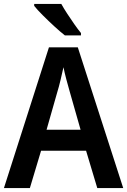

<svg xmlns="http://www.w3.org/2000/svg" viewBox="-20 -957 647 977"><path d="M475 0 418 -190H189L132 0H0L229 -716H376L607 0ZM335 -490Q328 -514 318 -551.5Q308 -589 303 -615Q297 -587 288 -549.5Q279 -512 272 -490L217 -297H390ZM292 -937Q304 -915 322 -887.5Q340 -860 358.5 -833.5Q377 -807 392 -789V-777H310Q288 -794 257 -822.5Q226 -851 197.5 -879.5Q169 -908 154 -927V-937Z"/></svg>

Font: Noto Sans Arabic UI SmCn SmBd
Style: Regular
Weight: 600
Width: 4
Designer: Monotype Design Team, Nadine Chahine and Nizar Qandah
Foundry: Monotype Imaging Inc.
Version: Version 2.010; ttfautohint (v1.8.4.7-5d5b)